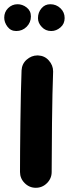

<svg xmlns="http://www.w3.org/2000/svg" viewBox="-56 -809 324 903"><path d="M123 -548.3H120.1C101.1 -548.3 84.5 -541.5 69.3 -528.3C54.2 -515.1 46.4 -498 45.4 -477.5C40.5 -360.8 38.1 -102.1 38.1 0C38.1 20 45.4 37.6 60.1 52.2C74.7 66.9 92.3 74.2 112.3 74.2C132.8 74.2 150.4 66.9 165 52.2C179.7 37.6 187 20 187 0C187 -99.6 189 -361.3 193.8 -470.7V-473.6C193.8 -492.7 187 -509.3 173.8 -524.4C160.6 -539.6 143.6 -547.4 123 -548.3ZM248 -724.1C248 -742.2 241.7 -757.3 228.5 -770C215.3 -782.7 199.2 -789.1 180.7 -789.1C163.6 -789.1 149.9 -782.7 139.2 -770C127.9 -756.8 122.6 -741.7 122.6 -723.6C122.6 -708.5 128.4 -694.8 140.6 -682.1C152.3 -669.4 167 -663.1 185.1 -663.1C201.2 -663.1 215.3 -668.9 228.5 -680.2C241.7 -691.4 248 -706.1 248 -724.1ZM89.4 -731.9C89.4 -749.5 82.5 -763.7 69.3 -773.9C56.2 -784.2 41.5 -789.1 26.4 -789.1C9.3 -789.1 -5.9 -782.7 -18.1 -770.5C-30.3 -758.3 -36.1 -743.2 -36.1 -726.1C-36.1 -711.4 -31.2 -697.3 -21 -683.6C-10.7 -669.9 2.9 -663.1 20.5 -663.1C39.6 -663.1 56.2 -669.9 69.3 -683.1C82.5 -696.3 89.4 -712.9 89.4 -731.9Z"/></svg>

Font: Mikhak ExtraBold
Style: Regular
Weight: 800
Designer: Amin Abedi
Version: Version 3.2